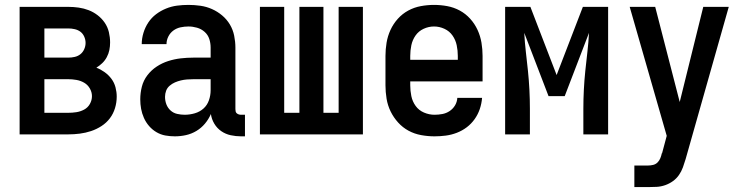

<svg xmlns="http://www.w3.org/2000/svg" viewBox="-20 -548 3040 783"><path d="M60 0V-520H259Q280 -520 301 -517Q322 -514 341.5 -506.5Q361 -499 378 -486Q395 -473 407 -455.5Q419 -438 424 -417Q429 -396 429 -375Q429 -359 426 -344Q423 -329 415.5 -315Q408 -301 397 -290.5Q386 -280 373 -272Q391 -265 407 -253.5Q423 -242 434.5 -226.5Q446 -211 451 -192Q456 -173 456 -154Q456 -130 449 -107Q442 -84 428 -65.5Q414 -47 394 -34Q374 -21 351.5 -13.5Q329 -6 305.5 -3Q282 0 259 0ZM161 -313H259Q272 -313 285 -316Q298 -319 308 -327Q318 -335 323.5 -347.5Q329 -360 329 -373Q329 -386 323.5 -398.5Q318 -411 308 -418.5Q298 -426 285 -429Q272 -432 259 -432H161ZM161 -88H259Q275 -88 291.5 -90.5Q308 -93 323 -101Q338 -109 346.5 -124Q355 -139 355 -156Q355 -172 346.5 -187Q338 -202 323.5 -210.5Q309 -219 292 -222Q275 -225 259 -225H161Z M693 8Q673 8 654 4.5Q635 1 618 -9Q601 -19 588 -34Q575 -49 567 -67Q559 -85 555.5 -104Q552 -123 552 -143Q552 -169 558.5 -194.5Q565 -220 581 -241Q597 -262 619 -276.5Q641 -291 666 -299Q691 -307 717 -310Q743 -313 769 -313H839V-354Q839 -372 833.5 -389Q828 -406 814.5 -418Q801 -430 783.5 -435Q766 -440 749 -440Q732 -440 716 -436.5Q700 -433 687 -423.5Q674 -414 666.5 -399Q659 -384 659 -368H558Q558 -391 565 -414Q572 -437 585 -456.5Q598 -476 616.5 -490Q635 -504 657 -513Q679 -522 702 -525Q725 -528 749 -528Q773 -528 797.5 -524.5Q822 -521 844.5 -511Q867 -501 886 -485Q905 -469 917.5 -448Q930 -427 935 -402.5Q940 -378 940 -354V-103Q940 -98 941 -93.5Q942 -89 945.5 -86Q949 -83 953.5 -81.5Q958 -80 963 -80H979V8H963Q942 8 921 3.5Q900 -1 882.5 -13Q865 -25 854 -43.5Q843 -62 840 -83Q831 -62 816 -44Q801 -26 781 -14Q761 -2 738.5 3Q716 8 693 8ZM733 -80Q754 -80 774.5 -86Q795 -92 810 -105.5Q825 -119 832 -139Q839 -159 839 -180V-225H769Q756 -225 743 -224Q730 -223 717.5 -220Q705 -217 693.5 -212Q682 -207 672 -198.5Q662 -190 657.5 -178Q653 -166 653 -153Q653 -137 658.5 -122.5Q664 -108 675.5 -97.5Q687 -87 702.5 -83.5Q718 -80 733 -80Z M1040 0V-520H1139V-88H1201V-520H1299V-88H1361V-520H1460V0Z M1752 8Q1725 8 1697.5 3Q1670 -2 1646 -15Q1622 -28 1603.5 -48.5Q1585 -69 1573 -93.5Q1561 -118 1556.5 -145.5Q1552 -173 1552 -200V-320Q1552 -347 1556.5 -374Q1561 -401 1572.5 -426Q1584 -451 1602.5 -471.5Q1621 -492 1645 -505Q1669 -518 1696 -523Q1723 -528 1750 -528Q1777 -528 1804 -523Q1831 -518 1855 -505Q1879 -492 1897.5 -471.5Q1916 -451 1927.5 -426Q1939 -401 1943.5 -374Q1948 -347 1948 -320V-216H1653V-200Q1653 -178 1657.5 -156Q1662 -134 1675 -116Q1688 -98 1709 -89Q1730 -80 1752 -80Q1768 -80 1784 -83Q1800 -86 1813.5 -95Q1827 -104 1835.5 -118Q1844 -132 1845 -149H1946Q1944 -125 1936.5 -103Q1929 -81 1915.5 -62Q1902 -43 1883.5 -29Q1865 -15 1843 -6.5Q1821 2 1798 5Q1775 8 1752 8ZM1847 -304V-320Q1847 -342 1842.5 -363.5Q1838 -385 1825.5 -403Q1813 -421 1792.5 -430.5Q1772 -440 1750 -440Q1728 -440 1707.5 -430.5Q1687 -421 1674.5 -403Q1662 -385 1657.5 -363.5Q1653 -342 1653 -320V-304Z M2040 0V-520H2143L2250 -242L2357 -520H2460V0H2359V-104Q2359 -143 2361 -182Q2363 -221 2367 -259.5Q2371 -298 2375.5 -336.5Q2380 -375 2382 -414L2283 -156H2217L2118 -414Q2120 -375 2124.5 -336.5Q2129 -298 2133 -259.5Q2137 -221 2139 -182Q2141 -143 2141 -104V0Z M2567 215V127H2623Q2633 127 2643.5 124.5Q2654 122 2661.5 114.5Q2669 107 2673 97Q2677 87 2679 77H2680L2699 6L2548 -520H2652L2752 -132L2848 -520H2952L2776 101Q2771 118 2765 134.5Q2759 151 2749 165.5Q2739 180 2724.5 190.5Q2710 201 2693 207Q2676 213 2658.5 214Q2641 215 2623 215Z"/></svg>

Font: Iosevka SS18 Semibold
Style: Regular
Weight: 600
Monospace: yes
Designer: Belleve Invis
Foundry: Belleve Invis
Version: Version 25.1.1; ttfautohint (v1.8.4)